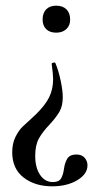

<svg xmlns="http://www.w3.org/2000/svg" viewBox="-20 -381 367 676"><path d="M205 215Q208 192 217 177.5Q226 163 249 163Q268 163 278 174.5Q288 186 288 201Q288 232 252 253.5Q216 275 164 275Q103 275 63 244Q23 213 23 155Q23 124 34.5 101Q46 78 59 65.5Q72 53 106 22Q139 -10 153 -38.5Q167 -67 167 -102Q167 -119 162 -156V-157Q162 -159 168 -160.5Q174 -162 175 -159Q186 -133 193.5 -97.5Q201 -62 201 -39Q201 -8 189.5 12Q178 32 155 57Q130 83 117 106.5Q104 130 104 168Q104 209 121 234.5Q138 260 166 260Q187 260 194.5 248Q202 236 205 215ZM227 -312Q227 -291 213.5 -278.5Q200 -266 178 -266Q155 -266 142.5 -278.5Q130 -291 130 -312Q130 -335 142.5 -348Q155 -361 178 -361Q201 -361 214 -348Q227 -335 227 -312Z"/></svg>

Font: Cormorant SC Medium
Style: Regular
Weight: 500
Designer: Christian Thalmann (Catharsis Fonts)
Foundry: Catharsis Fonts
Version: Version 4.000